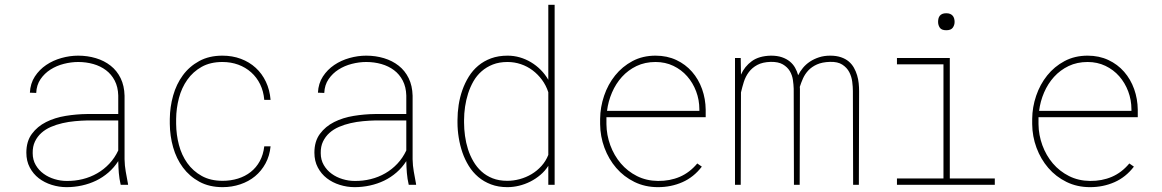

<svg xmlns="http://www.w3.org/2000/svg" viewBox="-20 -770 4841 800"><path d="M482.9 0Q477.1 -24.9 475.1 -49.3Q473.1 -73.7 472.7 -98.6Q455.6 -71.8 431.9 -51.3Q408.2 -30.8 380.4 -17.3Q352.5 -3.9 321.3 2.9Q290 9.8 257.3 9.8Q225.6 9.8 195.3 0.2Q165 -9.3 141.6 -27.3Q118.2 -45.4 104 -72.3Q89.8 -99.1 89.8 -133.8Q89.8 -181.2 112.8 -212.2Q135.7 -243.2 172.1 -261.5Q208.5 -279.8 253.4 -287.1Q298.3 -294.4 342.3 -294.9H472.7V-372.1Q471.7 -407.7 458 -434.1Q444.3 -460.4 421.6 -477.5Q398.9 -494.6 368.9 -503.2Q338.9 -511.7 305.7 -511.7Q276.4 -511.7 245.8 -503.9Q215.3 -496.1 190.4 -480.2Q165.5 -464.4 148.9 -440.2Q132.3 -416 130.9 -382.8L104.5 -383.8Q106.4 -422.4 125.2 -451.2Q144 -480 172.6 -499.3Q201.2 -518.6 236.1 -528.3Q271 -538.1 305.7 -538.1Q344.7 -538.1 379.6 -527.6Q414.6 -517.1 440.9 -496.3Q467.3 -475.6 482.7 -444.1Q498 -412.6 499 -371.1V-106.4Q499.5 -79.6 503.9 -55.2Q508.3 -30.8 513.2 -4.4L513.7 0ZM257.3 -16.1Q292 -15.6 324.5 -23.7Q356.9 -31.7 385 -47.9Q413.1 -64 435.5 -87.9Q458 -111.8 472.7 -143.1V-268.1H343.8Q318.8 -267.6 292.2 -265.1Q265.6 -262.7 240.2 -256.8Q214.8 -251 192.1 -241.2Q169.4 -231.4 152.6 -216.3Q135.7 -201.2 125.7 -180.4Q115.7 -159.7 116.2 -131.8Q116.2 -104 128.9 -82.3Q141.6 -60.5 161.9 -45.9Q182.1 -31.2 207.3 -23.7Q232.4 -16.1 257.3 -16.1Z M907.7 -16.6Q941.4 -16.6 971.4 -25.9Q1001.5 -35.2 1024.7 -53.5Q1047.9 -71.8 1062.5 -98.6Q1077.1 -125.5 1081.1 -160.2H1107.4Q1103.5 -120.6 1086.4 -89.1Q1069.3 -57.6 1042.7 -35.6Q1016.1 -13.7 981.2 -2Q946.3 9.8 907.7 9.8Q852.1 9.8 810.8 -12.7Q769.5 -35.2 742.2 -72Q714.8 -108.9 701.4 -156.2Q688 -203.6 687.5 -253.9V-274.4Q688 -324.2 701.4 -371.8Q714.8 -419.4 741.9 -456.3Q769 -493.2 810.1 -515.6Q851.1 -538.1 906.7 -538.1Q948.2 -538.1 983.6 -524.9Q1019 -511.7 1045.4 -487.5Q1071.8 -463.4 1087.9 -429.4Q1104 -395.5 1107.4 -354H1081.1Q1078.1 -389.6 1064 -418.7Q1049.8 -447.8 1026.6 -468.5Q1003.4 -489.3 972.9 -500.5Q942.4 -511.7 906.7 -511.7Q856.4 -511.7 820.3 -491.5Q784.2 -471.2 760.5 -437.7Q736.8 -404.3 725.6 -361.6Q714.4 -318.8 713.9 -274.4V-253.9Q714.4 -208.5 725.6 -166Q736.8 -123.5 760.5 -90.3Q784.2 -57.1 820.6 -36.9Q856.9 -16.6 907.7 -16.6Z M1683.1 0Q1677.2 -24.9 1675.3 -49.3Q1673.3 -73.7 1672.9 -98.6Q1655.8 -71.8 1632.1 -51.3Q1608.4 -30.8 1580.6 -17.3Q1552.7 -3.9 1521.5 2.9Q1490.2 9.8 1457.5 9.8Q1425.8 9.8 1395.5 0.2Q1365.2 -9.3 1341.8 -27.3Q1318.4 -45.4 1304.2 -72.3Q1290 -99.1 1290 -133.8Q1290 -181.2 1313 -212.2Q1335.9 -243.2 1372.3 -261.5Q1408.7 -279.8 1453.6 -287.1Q1498.5 -294.4 1542.5 -294.9H1672.9V-372.1Q1671.9 -407.7 1658.2 -434.1Q1644.5 -460.4 1621.8 -477.5Q1599.1 -494.6 1569.1 -503.2Q1539.1 -511.7 1505.9 -511.7Q1476.6 -511.7 1446 -503.9Q1415.5 -496.1 1390.6 -480.2Q1365.7 -464.4 1349.1 -440.2Q1332.5 -416 1331.1 -382.8L1304.7 -383.8Q1306.6 -422.4 1325.4 -451.2Q1344.2 -480 1372.8 -499.3Q1401.4 -518.6 1436.3 -528.3Q1471.2 -538.1 1505.9 -538.1Q1544.9 -538.1 1579.8 -527.6Q1614.7 -517.1 1641.1 -496.3Q1667.5 -475.6 1682.9 -444.1Q1698.2 -412.6 1699.2 -371.1V-106.4Q1699.7 -79.6 1704.1 -55.2Q1708.5 -30.8 1713.4 -4.4L1713.9 0ZM1457.5 -16.1Q1492.2 -15.6 1524.7 -23.7Q1557.1 -31.7 1585.2 -47.9Q1613.3 -64 1635.7 -87.9Q1658.2 -111.8 1672.9 -143.1V-268.1H1543.9Q1519 -267.6 1492.4 -265.1Q1465.8 -262.7 1440.4 -256.8Q1415 -251 1392.3 -241.2Q1369.6 -231.4 1352.8 -216.3Q1335.9 -201.2 1325.9 -180.4Q1315.9 -159.7 1316.4 -131.8Q1316.4 -104 1329.1 -82.3Q1341.8 -60.5 1362.1 -45.9Q1382.3 -31.2 1407.5 -23.7Q1432.6 -16.1 1457.5 -16.1Z M1886.2 -269.5Q1886.2 -300.8 1891.1 -332.8Q1896 -364.7 1906.5 -394.5Q1917 -424.3 1933.3 -450.7Q1949.7 -477.1 1972.7 -496.3Q1995.6 -515.6 2026.1 -526.9Q2056.6 -538.1 2095.2 -538.1Q2121.1 -538.1 2145.8 -531Q2170.4 -523.9 2192.4 -510.7Q2214.4 -497.6 2232.9 -479Q2251.5 -460.4 2264.6 -437.5V-750H2291V0H2264.6V-79.1Q2251 -57.6 2231.7 -41.3Q2212.4 -24.9 2189.7 -13.4Q2167 -2 2142.6 3.9Q2118.2 9.8 2094.2 9.8Q2056.2 9.8 2025.9 -1.7Q1995.6 -13.2 1972.7 -32.7Q1949.7 -52.2 1933.3 -78.6Q1917 -105 1906.7 -134.8Q1896.5 -164.6 1891.4 -196.5Q1886.2 -228.5 1886.2 -259.3ZM1913.6 -259.3Q1913.6 -232.4 1917.5 -203.9Q1921.4 -175.3 1929.9 -148.4Q1938.5 -121.6 1952.4 -97.7Q1966.3 -73.7 1986.1 -55.7Q2005.9 -37.6 2032.5 -27.1Q2059.1 -16.6 2093.8 -16.6Q2119.6 -16.6 2145.8 -23.7Q2171.9 -30.8 2194.8 -44.4Q2217.8 -58.1 2236.1 -78.4Q2254.4 -98.6 2264.6 -124.5V-385.7Q2255.4 -414.1 2238.3 -437.3Q2221.2 -460.4 2199 -477.1Q2176.8 -493.7 2150.1 -502.7Q2123.5 -511.7 2094.7 -511.7Q2060.1 -511.7 2033.4 -501.2Q2006.8 -490.7 1986.6 -472.9Q1966.3 -455.1 1952.6 -431.2Q1939 -407.2 1930.4 -380.4Q1921.9 -353.5 1917.7 -325Q1913.6 -296.4 1913.6 -269.5Z M2721.7 9.8Q2667.5 9.8 2623.3 -12Q2579.1 -33.7 2547.6 -70.3Q2516.1 -106.9 2498.5 -154.3Q2481 -201.7 2480.5 -252.9V-274.4Q2481 -323.7 2497.1 -371.1Q2513.2 -418.5 2543 -455.6Q2572.8 -492.7 2615.2 -515.4Q2657.7 -538.1 2711.4 -538.1Q2759.3 -538.1 2797.9 -520Q2836.4 -502 2863.5 -470.9Q2890.6 -439.9 2905.3 -398.9Q2919.9 -357.9 2920.4 -312.5V-281.7H2506.8V-274.4V-252.9Q2507.3 -207.5 2522.9 -164.8Q2538.6 -122.1 2566.7 -89.1Q2594.7 -56.2 2634 -36.4Q2673.3 -16.6 2721.7 -16.1Q2771 -15.6 2812.3 -33.2Q2853.5 -50.8 2885.3 -88.9L2904.3 -75.7Q2870.6 -31.7 2823.5 -11Q2776.4 9.8 2721.7 9.8ZM2711.4 -511.7Q2667.5 -511.7 2632.3 -494.9Q2597.2 -478 2571.5 -449.7Q2545.9 -421.4 2530 -384.5Q2514.2 -347.7 2509.3 -308.1H2894V-314.5Q2894 -353.5 2880.6 -389.2Q2867.2 -424.8 2843.3 -452.1Q2819.3 -479.5 2785.6 -495.6Q2752 -511.7 2711.4 -511.7Z M3066.4 -528.3 3067.4 -459Q3082.5 -493.2 3112.5 -515.1Q3142.6 -537.1 3192.4 -538.1Q3218.8 -538.1 3238 -531.5Q3257.3 -524.9 3271 -513.7Q3284.7 -502.4 3293 -487.5Q3301.3 -472.7 3305.7 -456.5Q3313.5 -472.7 3325.7 -487.3Q3337.9 -502 3354.7 -513.2Q3371.6 -524.4 3392.6 -531.2Q3413.6 -538.1 3439 -538.1Q3464.8 -538.1 3484.1 -531.5Q3503.4 -524.9 3516.6 -513.7Q3529.8 -502.4 3538.1 -487.5Q3546.4 -472.7 3551.3 -456.3Q3556.2 -439.9 3557.9 -422.9Q3559.6 -405.8 3559.6 -390.6L3558.6 0H3534.7L3533.7 -390.6Q3533.7 -407.7 3531 -429.2Q3528.3 -450.7 3518.6 -469.5Q3508.8 -488.3 3489.7 -500.7Q3470.7 -513.2 3438 -512.2Q3405.8 -511.2 3384 -501.5Q3362.3 -491.7 3348.1 -476.6Q3334 -461.4 3325.9 -443.4Q3317.9 -425.3 3312.5 -408.2Q3312.5 -405.8 3312.7 -404.1Q3313 -402.3 3313 -400.4L3312 0H3288.1L3287.1 -400.4Q3286.6 -417.5 3283.7 -437.3Q3280.8 -457 3270.8 -473.9Q3260.7 -490.7 3241.9 -501.7Q3223.1 -512.7 3191.4 -512.2Q3157.2 -511.2 3135.5 -499.5Q3113.8 -487.8 3100.1 -469.5Q3086.4 -451.2 3079.3 -428.7Q3072.3 -406.2 3067.4 -384.8L3066.4 0H3042.5V-528.3Z M3717.3 -528.3H3937.5V-26.4H4125V0H3717.3V-26.4H3911.1V-502H3717.3ZM3888.7 -678.7Q3888.7 -685.5 3890.1 -692.1Q3891.6 -698.7 3895.5 -703.9Q3899.4 -709 3906 -711.9Q3912.6 -714.8 3922.9 -714.8Q3932.6 -714.8 3939.2 -711.9Q3945.8 -709 3950 -703.9Q3954.1 -698.7 3955.8 -692.1Q3957.5 -685.5 3957.5 -678.7Q3957.5 -665.5 3950 -654.8Q3942.4 -644 3922.9 -644Q3902.8 -644 3895.8 -654.8Q3888.7 -665.5 3888.7 -678.7Z M4522 9.8Q4467.8 9.8 4423.6 -12Q4379.4 -33.7 4347.9 -70.3Q4316.4 -106.9 4298.8 -154.3Q4281.2 -201.7 4280.8 -252.9V-274.4Q4281.2 -323.7 4297.4 -371.1Q4313.5 -418.5 4343.3 -455.6Q4373 -492.7 4415.5 -515.4Q4458 -538.1 4511.7 -538.1Q4559.6 -538.1 4598.1 -520Q4636.7 -502 4663.8 -470.9Q4690.9 -439.9 4705.6 -398.9Q4720.2 -357.9 4720.7 -312.5V-281.7H4307.1V-274.4V-252.9Q4307.6 -207.5 4323.2 -164.8Q4338.9 -122.1 4366.9 -89.1Q4395 -56.2 4434.3 -36.4Q4473.6 -16.6 4522 -16.1Q4571.3 -15.6 4612.5 -33.2Q4653.8 -50.8 4685.5 -88.9L4704.6 -75.7Q4670.9 -31.7 4623.8 -11Q4576.7 9.8 4522 9.8ZM4511.7 -511.7Q4467.8 -511.7 4432.6 -494.9Q4397.5 -478 4371.8 -449.7Q4346.2 -421.4 4330.3 -384.5Q4314.5 -347.7 4309.6 -308.1H4694.3V-314.5Q4694.3 -353.5 4680.9 -389.2Q4667.5 -424.8 4643.6 -452.1Q4619.6 -479.5 4585.9 -495.6Q4552.2 -511.7 4511.7 -511.7Z"/></svg>

Font: TypoPRO Roboto Mono
Style: Regular
Weight: 250
Designer: Google
Version: Version 2.000986; 2015; ttfautohint (v1.3)